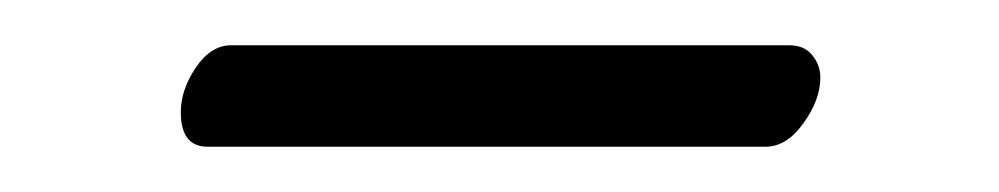

<svg xmlns="http://www.w3.org/2000/svg" viewBox="-20 -593 437 84"><path d="M314.9 -528.8H70.8Q59.1 -528.8 59.1 -543.9Q59.1 -553.7 65.7 -563.5Q72.3 -573.2 81.1 -573.2H325.2Q332 -573.2 335.4 -568.8Q338.9 -564.5 338.9 -559.1Q338.9 -549.3 331.5 -539.1Q324.2 -528.8 314.9 -528.8Z"/></svg>

Font: Linux Biolinum G
Style: Regular
Weight: 400
Designer: Philipp H. Poll
Foundry: Philipp H. Poll
Version: Version 1.1.0 ; ttfautohint (v1.6)